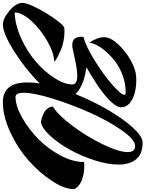

<svg xmlns="http://www.w3.org/2000/svg" viewBox="142 -971 1013 1337"><g transform="rotate(-90 648.5 -302.5)"><path d="M466 -524Q470 -523 477.5 -522Q485 -521 504 -514.5Q523 -508 537.5 -499.5Q552 -491 563.5 -475Q575 -459 574 -440Q516 -405 440.5 -304Q365 -203 311.5 -92Q258 19 258 80Q258 131 299 132Q300 132 300 132Q345 132 411 37Q477 -58 533.5 -185Q590 -312 630.5 -443Q671 -574 671 -644Q671 -701 642 -701Q641 -701 641 -701Q578 -700 498 -655Q418 -610 349.5 -542.5Q281 -475 234.5 -388Q188 -301 189 -223Q176 -222 164 -222Q124 -222 92.5 -230Q61 -238 44.5 -247.5Q28 -257 16.5 -269Q5 -281 3 -286Q1 -291 0 -294Q0 -360 56.5 -446.5Q113 -533 198 -608.5Q283 -684 394.5 -736.5Q506 -789 605 -789Q743 -789 743 -618Q743 -578 736 -532Q830 -628 956 -708Q1082 -788 1145 -789Q1188 -789 1242.5 -743Q1297 -697 1297 -654Q1297 -621 1260 -549.5Q1223 -478 1180.5 -420Q1138 -362 1122 -361Q1109 -360 1096 -360Q1063 -360 1029 -367Q995 -374 970.5 -384.5Q946 -395 926 -405.5Q906 -416 895 -424L885 -431Q946 -432 1028 -478Q1110 -524 1170 -589.5Q1230 -655 1230 -707Q1144 -704 1051 -662Q958 -620 888.5 -560Q819 -500 774 -430.5Q729 -361 729 -305Q729 -271 790 -271Q832 -271 909 -288Q986 -305 988 -305Q989 -305 989 -305Q996 -306 1001 -306Q1036 -306 1048.5 -287.5Q1061 -269 1061 -245L1060 -228Q995 -211 896.5 -150Q798 -89 727.5 -27.5Q657 34 657 57Q657 66 671 66Q673 66 674 66Q733 66 789 46Q845 26 885 -4Q925 -34 956 -69Q987 -104 1002.5 -135Q1018 -166 1019 -186Q1023 -181 1029.5 -172Q1036 -163 1047 -136Q1058 -109 1058 -84Q1058 -40 1010 12.5Q962 65 898 100.5Q834 136 786 139Q774 140 761 140Q713 140 672 130Q631 120 600.5 95.5Q570 71 570 35Q570 16 585.5 -7.5Q601 -31 625.5 -53.5Q650 -76 680 -99Q710 -122 740 -141Q770 -160 794.5 -175Q819 -190 834.5 -199Q850 -208 850 -208Q845 -208 836 -209Q827 -210 801.5 -215.5Q776 -221 753.5 -228.5Q731 -236 705 -250.5Q679 -265 662 -284Q615 -166 552.5 -58.5Q490 49 428 116.5Q366 184 325 184Q324 184 323 184Q244 184 207.5 138.5Q171 93 171 15Q171 -59 201 -151.5Q231 -244 274.5 -322.5Q318 -401 370.5 -458.5Q423 -516 466 -524Z"/></g></svg>

Font: Vervelle
Style: Script
Weight: 400
Monospace: yes
Designer: Nur Solikh
Foundry: Astageni Type
Version: Version 1.0